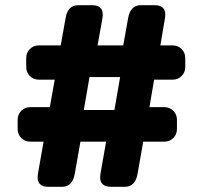

<svg xmlns="http://www.w3.org/2000/svg" viewBox="-20 -720 782 740"><path d="M645 -545Q666 -545 680 -531Q694 -517 694 -496V-462Q694 -441 680 -427Q666 -413 645 -413H574L556 -307H613Q634 -307 648 -293Q662 -279 662 -258V-223Q662 -202 648 -188Q634 -174 613 -174H532L510 -49Q501 0 461 0H409Q366 0 366 -36Q366 -43 368 -55L389 -174H290L268 -49Q259 0 219 0H167Q125 0 125 -36Q125 -43 127 -55L148 -174H97Q76 -174 62 -188Q48 -202 48 -223V-258Q48 -279 62 -293Q76 -307 97 -307H172L191 -413H130Q109 -413 95 -427Q81 -441 81 -462V-496Q81 -517 95 -531Q109 -545 130 -545H214L233 -651Q241 -700 282 -700H334Q376 -700 376 -664Q376 -657 374 -645L356 -545H455L474 -651Q483 -700 523 -700H575Q617 -700 617 -664Q617 -657 615 -645L598 -545ZM421 -296 443 -423H325L303 -296Z"/></svg>

Font: Solway ExtraBold
Style: Regular
Weight: 800
Designer: Mariya V. Pigoulevskaya
Foundry: The Northern Block Ltd.
Version: Version 1.000;hotconv 1.0.109;makeotfexe 2.5.65596